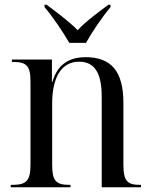

<svg xmlns="http://www.w3.org/2000/svg" viewBox="-20 -786 637 806"><path d="M271 -606H341C366 -651 409 -715 444 -756V-766H435C397 -738 337 -694 306 -659C273 -694 213 -738 176 -766H167V-756C202 -715 245 -651 271 -606ZM25 0H276V-10H271C214 -10 199 -28 199 -94V-352C199 -453 233 -527 312 -527C382 -527 407 -472 407 -379V0H572V-10H567C513 -10 498 -28 498 -95V-354C498 -488 446 -546 339 -546C281 -546 223 -524 200 -442H198V-536H30V-526H35C92 -526 108 -509 108 -443V-95C108 -28 91 -10 33 -10H25Z"/></svg>

Font: Noto Serif Display SemiCondensed
Style: Regular
Weight: 400
Width: 4
Designer: Monotype Design Team
Foundry: Monotype Imaging Inc.
Version: Version 2.009